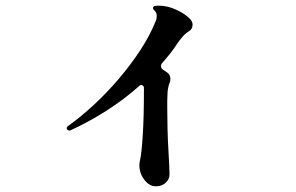

<svg xmlns="http://www.w3.org/2000/svg" viewBox="-20 -612 1040 675"><path d="M528 43Q505 43 487.5 20Q470 -3 470 -31Q470 -42 473 -52Q478 -75 482 -138.5Q486 -202 486 -295V-305Q485 -310 480 -312.5Q475 -315 471 -311Q416 -262 353 -222Q290 -182 226 -153H223Q219 -153 216 -157Q212 -162 218 -168Q263 -200 309.5 -243Q356 -286 398.5 -336Q441 -386 474.5 -437.5Q508 -489 527 -537Q531 -545 531 -556Q531 -569 522 -576Q518 -579 518 -585Q520 -591 525 -591Q529 -592 532.5 -592Q536 -592 540 -592Q570 -592 602.5 -576.5Q635 -561 650 -543Q657 -535 657 -525Q657 -510 644 -502Q632 -495 621 -482Q610 -469 604 -460Q592 -441 578 -423.5Q564 -406 549 -389Q546 -385 546 -380Q546 -371 553 -367Q567 -359 574 -351Q579 -344 579 -334Q579 -326 576 -320Q573 -313 571 -302Q569 -291 569 -286Q568 -273 568 -259Q568 -245 568 -230Q568 -194 569 -156.5Q570 -119 572 -85.5Q574 -52 575 -29Q576 -6 576 0Q576 18 562.5 30.5Q549 43 528 43Z"/></svg>

Font: Zen Antique Soft
Style: Regular
Weight: 400
Designer: Yoshimichi Ohira
Foundry: Positype
Version: Version 1.001